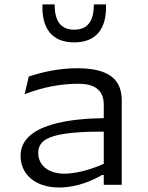

<svg xmlns="http://www.w3.org/2000/svg" viewBox="-20 -822 660 854"><path d="M521.5 0V-375C521.5 -471 462 -518.5 322.5 -518.5C244 -518.5 166.5 -501.5 108 -481.5L89.5 -403C170.5 -434.5 250.5 -449.5 329.5 -449.5C393.5 -449.5 441.5 -426.5 441.5 -357V-296.5C308.5 -294.5 71.5 -275 71.5 -129C71.5 -53 129 12 244 12C291 12 361.5 -1 433.5 -43.5H441.5V0ZM150 -141.5C150 -172 162.5 -200.5 222.5 -217.5C279 -234 375 -237 441.5 -236.5V-93.5C377.5 -64 310 -49.5 266 -49.5C191.5 -49.5 150 -90 150 -141.5ZM169 -802.5C164.5 -694 212.5 -633.5 310 -633.5C407.5 -633.5 455.5 -694 451.5 -802.5H397.5C397.5 -732.5 373 -690 310 -690C247 -690 223 -732.5 223 -802.5Z"/></svg>

Font: Monaspace Argon Light
Style: Regular
Weight: 300
Designer: Riley Cran & the Lettermatic Team
Foundry: Lettermatic
Version: Version 1.000 (Monaspace Argon)